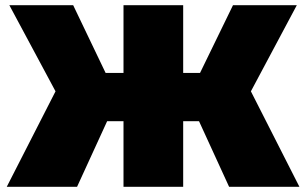

<svg xmlns="http://www.w3.org/2000/svg" viewBox="-20 -720 1180 740"><path d="M863 0 747 -253H686V0H456V-253H393L277 0H6L194 -368L16 -700H262L387 -439H456V-700H686V-439H751L878 -700H1124L947 -368L1134 0Z"/></svg>

Font: Montserrat Black
Style: Regular
Weight: 900
Designer: Julieta Ulanovsky
Foundry: Julieta Ulanovsky
Version: Version 9.000; ttfautohint (v1.8.4.7-5d5b)